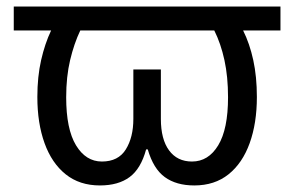

<svg xmlns="http://www.w3.org/2000/svg" viewBox="-20 -556 898 586"><path d="M285 10Q223 10 180.5 -24Q138 -58 116 -119Q94 -180 94 -260Q94 -322 105.5 -372.5Q117 -423 136 -463H22V-536H836V-463H722Q742 -423 753 -372.5Q764 -322 764 -260Q764 -180 742 -119Q720 -58 677.5 -24Q635 10 573 10Q518 10 483 -15.5Q448 -41 431 -100H426Q410 -41 375.5 -15.5Q341 10 285 10ZM291 -63Q341 -63 364 -100Q387 -137 387 -193V-344H471V-193Q471 -131 496 -97Q521 -63 566 -63Q616 -63 646 -112.5Q676 -162 676 -259Q676 -322 665 -372.5Q654 -423 634 -463H225Q206 -423 194 -372.5Q182 -322 182 -259Q182 -162 212 -112.5Q242 -63 291 -63Z"/></svg>

Font: Go Noto Kurrent-Regular
Style: Regular
Weight: 400
Designer: Monotype Design Team
Foundry: Monotype Imaging Inc.
Version: Version 2.012; ttfautohint (v1.8.4.7-5d5b)